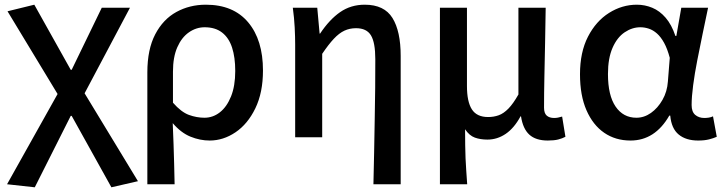

<svg xmlns="http://www.w3.org/2000/svg" viewBox="-20 -584 3082 817"><path d="M128 213 10 200 225 -184 12 -536 126 -564 281 -287H285L413 -551H533L340 -187L567 187L454 213L285 -91H281Z M607 200V-276Q607 -374 640.5 -438Q674 -502 730.5 -533Q787 -564 856 -564Q973 -564 1036 -489Q1099 -414 1099 -284Q1099 -190 1066.5 -123Q1034 -56 982 -21Q930 14 872 14Q831 14 790.5 -2.5Q750 -19 715 -60Q717 -12 718.5 29.5Q720 71 721 112.5Q722 154 723 200ZM850 -83Q886 -83 915.5 -106Q945 -129 963 -173.5Q981 -218 981 -282Q981 -340 967.5 -381.5Q954 -423 925 -445.5Q896 -468 851 -468Q815 -468 784 -446.5Q753 -425 734.5 -383Q716 -341 716 -279V-147Q751 -107 784 -95Q817 -83 850 -83Z M1569 200Q1571 134 1572 63.5Q1573 -7 1574.5 -76.5Q1576 -146 1576.5 -211Q1577 -276 1577 -332Q1577 -403 1558.5 -433.5Q1540 -464 1495 -464Q1468 -464 1445.5 -453.5Q1423 -443 1400.5 -419Q1378 -395 1351 -355V0H1236V-394Q1236 -427 1234 -467Q1232 -507 1226 -551H1330L1340 -441H1342Q1382 -501 1427.5 -532.5Q1473 -564 1532 -564Q1615 -564 1650 -507.5Q1685 -451 1685 -346V200Z M1852 200V-551H1967V-218Q1967 -151 1988 -118.5Q2009 -86 2057 -86Q2081 -86 2102 -93.5Q2123 -101 2143.5 -122Q2164 -143 2186 -182V-551H2302Q2301 -479 2299.5 -404Q2298 -329 2296.5 -257.5Q2295 -186 2295 -126Q2295 -102 2306.5 -92Q2318 -82 2338 -82Q2346 -82 2354 -83.5Q2362 -85 2372 -88L2386 -2Q2373 5 2355.5 9.5Q2338 14 2311 14Q2260 14 2232.5 -11Q2205 -36 2197 -89H2195Q2168 -39 2132 -14.5Q2096 10 2054 10Q2024 10 2000.5 1.5Q1977 -7 1959 -34Q1959 3 1959.5 33Q1960 63 1961 89.5Q1962 116 1964 142.5Q1966 169 1968 200Z M2663 14Q2599 14 2551 -19Q2503 -52 2475.5 -115Q2448 -178 2448 -268Q2448 -362 2482 -428Q2516 -494 2571.5 -529Q2627 -564 2690 -564Q2724 -564 2755.5 -551Q2787 -538 2812.5 -508.5Q2838 -479 2854 -431H2858L2879 -551H2993Q2982 -499 2970 -441Q2958 -383 2947 -327Q2936 -271 2929.5 -221.5Q2923 -172 2923 -137Q2923 -108 2938.5 -95Q2954 -82 2977 -82Q2986 -82 2996 -83.5Q3006 -85 3014 -89L3030 -2Q3017 4 2997.5 9Q2978 14 2951 14Q2899 14 2868 -11.5Q2837 -37 2832 -92H2828Q2767 14 2663 14ZM2688 -83Q2721 -83 2750 -103.5Q2779 -124 2799 -159Q2819 -194 2822 -237L2830 -338Q2820 -376 2806 -401.5Q2792 -427 2775.5 -441.5Q2759 -456 2741 -462Q2723 -468 2705 -468Q2670 -468 2638 -446.5Q2606 -425 2586.5 -380.5Q2567 -336 2567 -269Q2567 -178 2599.5 -130.5Q2632 -83 2688 -83Z"/></svg>

Font: Noto Sans KR Medium
Style: Regular
Weight: 500
Designer: Ryoko NISHIZUKA  (kana, bopomofo & ideographs); Paul D. Hunt (Latin, Greek & Cyrillic); Sandoll Communications , Soo-you
Foundry: Adobe
Version: Version 2.004-H2;hotconv 1.0.118;makeotfexe 2.5.65603